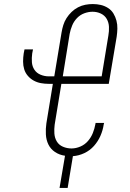

<svg xmlns="http://www.w3.org/2000/svg" viewBox="-20 -763 640 948"><path d="M274 165 301 6Q273 2 251.5 -12.5Q230 -27 219 -49.5Q208 -72 206.5 -99.5Q205 -127 209 -154L241 -349H221Q201 -349 182 -352.5Q163 -356 146.5 -365Q130 -374 117.5 -388.5Q105 -403 99.5 -421Q94 -439 94 -459Q94 -479 97 -499L101 -519H143L139 -499Q136 -477 137.5 -456Q139 -435 150 -418.5Q161 -402 180.5 -394Q200 -386 221 -386H248L284 -603Q287 -621 292.5 -639Q298 -657 308.5 -673.5Q319 -690 333.5 -704Q348 -718 365.5 -727Q383 -736 401.5 -739.5Q420 -743 438 -743Q459 -743 478 -738.5Q497 -734 513.5 -723.5Q530 -713 540 -696.5Q550 -680 555 -661Q560 -642 559.5 -621.5Q559 -601 556 -581L517 -349H283L250 -148Q247 -126 248.5 -104Q250 -82 260.5 -64.5Q271 -47 291 -38.5Q311 -30 333 -30Q355 -30 377 -39.5Q399 -49 414.5 -67Q430 -85 438.5 -106.5Q447 -128 451 -150L452 -156H494L492 -148Q488 -120 476 -92.5Q464 -65 444 -42.5Q424 -20 396.5 -7Q369 6 340 8L314 165ZM290 -386H482L515 -587Q519 -609 518 -630.5Q517 -652 507 -669.5Q497 -687 478 -696Q459 -705 437 -705Q417 -705 396.5 -697.5Q376 -690 360.5 -674Q345 -658 336.5 -637.5Q328 -617 324 -596Z"/></svg>

Font: Iosevka Extralight Extended
Style: Italic
Weight: 200
Width: 7
Italic angle: -9°
Monospace: yes
Designer: Belleve Invis
Foundry: Belleve Invis
Version: Version 32.5.0; ttfautohint (v1.8.4)